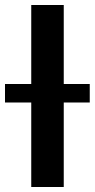

<svg xmlns="http://www.w3.org/2000/svg" viewBox="-57 -748 379 768"><path d="M198 -728H68V-412H-37V-338H68V0H198V-338H302V-412H198Z"/></svg>

Font: Wafeq Semi Bold
Style: Regular
Weight: 600
Designer: Rasmus Andersson & Azza Alameddine
Foundry: Google & TypeTogether
Version: Version 3.000;January 28, 2025;FontCreator 15.0.0.3014 64-bi